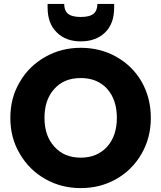

<svg xmlns="http://www.w3.org/2000/svg" viewBox="-20 -957 826 984"><path d="M394 7C394 7 394 7 394 7C460 7 520 -8 575 -39C630 -70 673 -113 705 -168C737 -223 753 -284 753 -353C753 -353 753 -353 753 -353C753 -422 737 -483 706 -538C674 -593 631 -635 576 -666C521 -697 460 -712 394 -712C394 -712 394 -712 394 -712C328 -712 268 -697 213 -666C158 -635 114 -593 82 -538C49 -483 33 -422 33 -353C33 -353 33 -353 33 -353C33 -284 49 -223 82 -168C114 -113 158 -70 213 -39C268 -8 328 7 394 7ZM394 -149C394 -149 394 -149 394 -149C337 -149 292 -168 259 -205C225 -242 208 -291 208 -353C208 -353 208 -353 208 -353C208 -416 225 -465 259 -502C292 -539 337 -557 394 -557C394 -557 394 -557 394 -557C450 -557 495 -539 529 -502C562 -465 579 -415 579 -353C579 -353 579 -353 579 -353C579 -292 562 -242 529 -205C495 -168 450 -149 394 -149ZM565 -917C565 -917 565 -937 565 -937C565 -937 479 -937 479 -937C479 -937 479 -937 479 -937C479 -915 473 -898 460 -887C447 -876 425 -870 394 -870C394 -870 394 -870 394 -870C363 -870 341 -876 328 -887C315 -898 309 -915 309 -937C309 -937 224 -937 224 -937C224 -937 224 -918 224 -918C224 -918 224 -918 224 -918C224 -863 240 -821 271 -791C302 -760 343 -745 394 -745C394 -745 394 -745 394 -745C445 -745 487 -760 518 -790C549 -820 565 -862 565 -917Z"/></svg>

Font: Girnar Poppins
Style: Bold
Weight: 500
Designer: Ninad Kale (Devanagari), Jonny Pinhorn (Latin)
Foundry: Indian Type Foundry
Version: ""